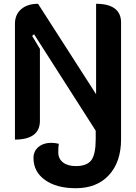

<svg xmlns="http://www.w3.org/2000/svg" viewBox="-20 -729 718 1015"><path d="M157 106Q157 70 183.5 48Q210 26 252 26Q268 26 291 31Q288 48 288 76Q288 110 313 129.5Q338 149 381 149Q440 149 463 117.5Q486 86 486 7V-38L160 -548L150 -539L191 -471V-90Q191 -41 157.5 -16Q124 9 59 9V-603Q59 -652 92 -680.5Q125 -709 181 -709L488 -231V-709Q553 -709 586.5 -684Q620 -659 620 -610V7Q620 127 556 196.5Q492 266 381 266Q279 266 218 222.5Q157 179 157 106Z"/></svg>

Font: K2D
Style: Bold
Weight: 700
Designer: Katatrad Aksorn Co.,Ltd.
Foundry: Cadson Demak Co.,Ltd.
Version: Version 1.000; ttfautohint (v1.6)